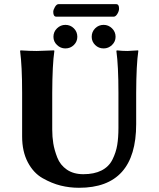

<svg xmlns="http://www.w3.org/2000/svg" viewBox="-20 -889 759 919"><path d="M523.9 -809.1H250Q234.9 -809.1 234.9 -832Q234.9 -841.8 242.9 -855.5Q251 -869.1 259.8 -869.1H536.1Q550.3 -869.1 549.8 -847.2Q549.8 -835.9 541.7 -822.5Q533.7 -809.1 523.9 -809.1ZM418.9 -712.9Q418.9 -736.8 435.5 -753.4Q452.1 -770 476.1 -770Q499 -770 516.1 -753.4Q533.2 -736.8 533.2 -712.9Q533.2 -689.9 516.1 -673.6Q499 -657.2 476.1 -657.2Q452.1 -657.2 435.5 -673.6Q418.9 -689.9 418.9 -712.9ZM235.8 -712.9Q235.8 -736.8 252.9 -753.4Q270 -770 293 -770Q316.9 -770 333.5 -753.4Q350.1 -736.8 350.1 -712.9Q350.1 -689.9 333.5 -673.6Q316.9 -657.2 293 -657.2Q270 -657.2 252.9 -673.6Q235.8 -689.9 235.8 -712.9ZM546.9 -444.8Q546.9 -573.7 537.1 -645L539.1 -647.9Q565.9 -645 589.8 -645L641.1 -647.9L642.1 -645Q632.3 -579.1 631.8 -444.8V-294.9Q631.8 10.3 357.9 9.8Q313 9.8 270.5 -0.7Q228 -11.2 184.1 -36.1Q140.1 -61 113 -112.5Q85.9 -164.1 85.9 -235.8V-444.8Q85.9 -573.7 76.2 -645L78.1 -647.9Q122.1 -645 155.8 -645L238.8 -647.9L240.2 -645Q230.5 -579.1 230 -444.8V-269Q230 -233.9 235.1 -202.4Q240.2 -170.9 254.2 -135Q268.1 -99.1 300 -77.1Q332 -55.2 378.9 -55.2Q430.7 -55.2 465.8 -73Q501 -90.8 518.1 -125Q535.2 -159.2 541 -194.6Q546.9 -230 546.9 -276.9Z"/></svg>

Font: Linux Biolinum O
Style: Bold
Weight: 700
Designer: Philipp H. Poll
Foundry: Philipp H. Poll
Version: Version 1.3.2